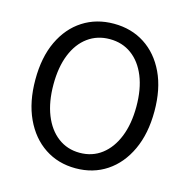

<svg xmlns="http://www.w3.org/2000/svg" viewBox="-110 -854 962 975"><g transform="rotate(15 371.0 -366.0)"><path d="M371 13.4Q279.2 13.4 208.6 -33.4Q138 -80.2 98 -166.2Q58.1 -252.2 58.1 -369.3Q58.1 -487 98 -571.3Q138 -655.6 208.6 -701Q279.2 -746.4 371 -746.4Q463.3 -746.4 533.7 -700.8Q604.1 -655.2 644 -571.1Q684 -487 684 -369.3Q684 -252.2 644 -166.2Q604.1 -80.2 533.7 -33.4Q463.3 13.4 371 13.4ZM371 -68Q437.1 -68 486 -105.3Q535 -142.5 562.1 -210.1Q589.2 -277.8 589.2 -369.3Q589.2 -460.8 562.1 -527.3Q535 -593.7 486 -629.5Q437.1 -665.4 371 -665.4Q305.6 -665.4 256.3 -629.5Q207.1 -593.7 180.2 -527.3Q153.3 -460.8 153.3 -369.3Q153.3 -277.8 180.2 -210.1Q207.1 -142.5 256.3 -105.3Q305.6 -68 371 -68Z"/></g></svg>

Font: Noto Sans SC Thin
Style: Regular
Weight: 100
Designer: Ryoko NISHIZUKA 西塚涼子 (kana, bopomofo & ideographs); Paul D. Hunt (Latin, Greek & Cyrillic); Sandoll Communications 산돌커뮤니
Foundry: Adobe
Version: Version 2.004-H2;hotconv 1.0.118;makeotfexe 2.5.65603